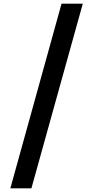

<svg xmlns="http://www.w3.org/2000/svg" viewBox="-20 -853 505 1039"><path d="M428 -833 150 166H36L313 -833Z"/></svg>

Font: Noto Sans Oriya SemiBold
Style: Regular
Weight: 600
Version: Version 2.003